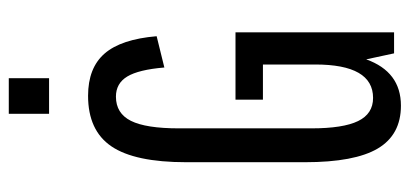

<svg xmlns="http://www.w3.org/2000/svg" viewBox="-274 -666 955 448"><g transform="rotate(-90 204.0 -442.5)"><path d="M181 15Q113 15 81 -39Q49 -93 49 -209V-486Q49 -606 86 -660.5Q123 -715 204 -715Q269 -715 302.5 -676.5Q336 -638 343 -555L270 -537Q265 -597 249 -623.5Q233 -650 202 -650Q163 -650 145.5 -615Q128 -580 128 -503V-194Q128 -120 145 -85Q162 -50 199 -50Q277 -50 277 -185V-307H195V-371H352V-1H303L289 -66Q260 15 181 15ZM162 -806V-900H245V-806Z"/></g></svg>

Font: Pathway Gothic One
Style: Regular
Weight: 400
Version: Version 1.003; ttfautohint (v1.8.4.7-5d5b);gftools[0.9.26]